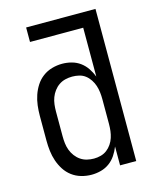

<svg xmlns="http://www.w3.org/2000/svg" viewBox="-112 -812 724 896"><g transform="rotate(-15 250.0 -363.5)"><path d="M219 8Q194 8 169.5 1Q145 -6 125 -21Q105 -36 91.5 -57Q78 -78 70 -101.5Q62 -125 59 -150Q56 -175 56 -200V-320Q56 -345 59 -370Q62 -395 70 -418.5Q78 -442 91.5 -463Q105 -484 125 -499Q145 -514 169.5 -521Q194 -528 219 -528Q242 -528 264.5 -522Q287 -516 305.5 -502.5Q324 -489 337 -469.5Q350 -450 358 -429V-665H101V-735H436V0H358V-91Q350 -70 337 -50.5Q324 -31 305.5 -17.5Q287 -4 264.5 2Q242 8 219 8ZM249 -62Q266 -62 282.5 -66.5Q299 -71 312 -81Q325 -91 334.5 -105Q344 -119 349 -134.5Q354 -150 356 -166.5Q358 -183 358 -200V-320Q358 -337 356 -353.5Q354 -370 349 -385.5Q344 -401 334.5 -415.5Q325 -430 312 -440Q299 -450 282.5 -454Q266 -458 249 -458Q232 -458 215.5 -454Q199 -450 185 -440.5Q171 -431 160.5 -417Q150 -403 144 -387Q138 -371 136 -354Q134 -337 134 -320V-200Q134 -183 136 -166Q138 -149 144 -133Q150 -117 160.5 -103Q171 -89 185 -79.5Q199 -70 215.5 -66Q232 -62 249 -62Z"/></g></svg>

Font: Iosevka NFM
Style: Regular
Weight: 400
Monospace: yes
Designer: Belleve Invis
Foundry: Belleve Invis
Version: Version 29.0.4; ttfautohint (v1.8.4);Nerd Fonts 3.3.0